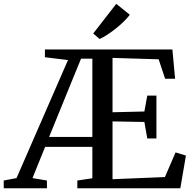

<svg xmlns="http://www.w3.org/2000/svg" viewBox="-61 -1008 1026 1028"><path d="M-41 0V-41.5L27.5 -54.5L303 -686.5L179.5 -701.5V-743H862L876.5 -586.5H823L788.5 -690.5L541.5 -698V-407L712 -411L727.5 -496H776.5V-266.5H727.5L712 -355L541.5 -358V-48.5L822 -60L879 -192L934.5 -175L904.5 0H353V-41.5L433.5 -53.5V-221.5H180.5L113 -54.5L190 -41.5L190.5 0ZM202 -275H433.5V-694H373L318.5 -561ZM472 -799.5 438 -828.5 561.5 -987.5 634 -929Q621 -911.5 601.5 -892.5Q582 -873.5 559.5 -855.5Q537 -837.5 514.5 -822.8Q492 -808 473 -799.5Z"/></svg>

Font: Merriweather 48pt
Style: Regular
Weight: 400
Version: Version 2.100